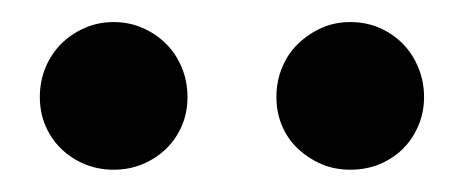

<svg xmlns="http://www.w3.org/2000/svg" viewBox="-20 -687 421 174"><path d="M83 -533.2Q68.8 -533.2 56.6 -538.3Q44.4 -543.5 35.4 -552.2Q26.4 -561 21.2 -573Q16.1 -585 16.1 -599.1Q16.1 -613.3 21.2 -625.7Q26.4 -638.2 35.4 -647.2Q44.4 -656.2 56.6 -661.6Q68.8 -667 83 -667Q97.2 -667 109.4 -661.6Q121.6 -656.2 130.6 -647.2Q139.6 -638.2 144.8 -625.7Q149.9 -613.3 149.9 -599.1Q149.9 -585 144.8 -573Q139.6 -561 130.6 -552.2Q121.6 -543.5 109.4 -538.3Q97.2 -533.2 83 -533.2ZM297.4 -533.2Q283.2 -533.2 271.2 -538.3Q259.3 -543.5 250 -552.2Q240.7 -561 235.6 -573Q230.5 -585 230.5 -599.1Q230.5 -613.3 235.6 -625.7Q240.7 -638.2 250 -647.2Q259.3 -656.2 271.2 -661.6Q283.2 -667 297.4 -667Q312 -667 324.2 -661.6Q336.4 -656.2 345.2 -647.2Q354 -638.2 359.1 -625.7Q364.3 -613.3 364.3 -599.1Q364.3 -585 359.1 -573Q354 -561 345.2 -552.2Q336.4 -543.5 324.2 -538.3Q312 -533.2 297.4 -533.2Z"/></svg>

Font: Cardo
Style: Bold
Weight: 700
Designer: David J. Perry
Foundry: David J. Perry
Version: Version 1.0011